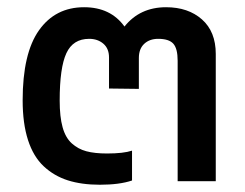

<svg xmlns="http://www.w3.org/2000/svg" viewBox="-20 -504 681 534"><path d="M257.8 9.8Q207 9.8 168.7 -2.4Q130.4 -14.6 101.6 -41.5Q72.8 -68.4 57.9 -114.5Q43 -160.6 43 -225.1Q43 -355.5 88.4 -419.7Q133.8 -483.9 213.9 -483.9Q287.6 -483.9 326.2 -430.2Q369.1 -483.9 441.9 -483.9Q503.4 -483.9 541.7 -450Q580.1 -416 580.1 -354V0H474.1V-335Q474.1 -369.1 461.9 -382.6Q449.7 -396 419.9 -396Q396 -396 381.1 -382.1Q366.2 -368.2 366.2 -342.8V-256.8L283.2 -257.8V-344.2Q283.2 -369.1 267.3 -382.6Q251.5 -396 228 -396Q183.1 -396 164.6 -356Q146 -315.9 146 -224.1Q146 -179.2 154.1 -150.1Q162.1 -121.1 179.7 -105.2Q197.3 -89.4 220.2 -83.3Q243.2 -77.1 277.8 -77.1Q323.2 -77.1 347.2 -85V-2Q312.5 9.8 257.8 9.8Z"/></svg>

Font: Kanit
Style: Regular
Weight: 400
Designer: Katatrad Team
Foundry: CadsonDemak
Version: Version 1.000;PS 001.000;hotconv 1.0.88;makeotf.lib2.5.64775